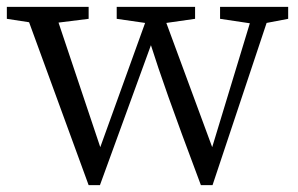

<svg xmlns="http://www.w3.org/2000/svg" viewBox="-21 -534 870 561"><path d="M821 -514H622V-479L709 -466L599 -104L465 -467L549 -479V-514H320V-479L403 -467L272 -104L150 -468L238 -479V-514H-1V-479L64 -469L238 7H271L420 -402C447 -317 480 -222 566 7H600L758 -467L821 -479Z"/></svg>

Font: Source Han Serif AKR9
Style: Regular
Weight: 400
Designer: Ryoko NISHIZUKA 西塚涼子 (kana & ideographs); Frank Grießhammer (Latin, Greek & Cyrillic); Sandoll Communications 산돌커뮤니케이션, 
Foundry: Adobe Systems Incorporated
Version: Version 1.005;hotconv 1.0.107;makeotfexe 2.5.65593